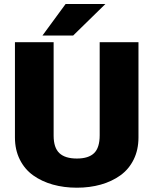

<svg xmlns="http://www.w3.org/2000/svg" viewBox="-20 -906 750 938"><path d="M187.5 -732.5 300.5 -886.5H495L337.5 -732.5ZM53 -234.5V-700H242V-243.5Q242 -184.5 270 -158Q298 -131.5 355.5 -131.5Q412.5 -131.5 439.8 -158Q467 -184.5 467 -245V-700H656.5V-234.5Q656.5 -174 633 -126.5Q609.5 -79 568 -49.2Q526.5 -19.5 472.5 -4.2Q418.5 11 355.5 11Q292.5 11 238.2 -4.2Q184 -19.5 142.2 -49.2Q100.5 -79 76.8 -126.5Q53 -174 53 -234.5Z"/></svg>

Font: League Mono ExtraBold
Style: Regular
Weight: 800
Width: 6
Designer: Tyler Finck
Foundry: The League of Moveable Type / Tyler Finck
Version: Version 2.210